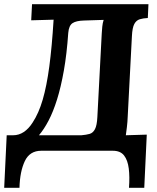

<svg xmlns="http://www.w3.org/2000/svg" viewBox="-41 -720 752 917"><path d="M589 -547 569 -164Q568 -137 565 -112.5Q562 -88 560 -74L660 -77L648 177H575Q579 125 574 85Q569 45 551.5 22.5Q534 0 498 0H156Q101 0 77.5 49.5Q54 99 52 177H-21L-9 -74H22Q49 -74 72.5 -89.5Q96 -105 115 -135Q144 -179 163 -244Q182 -309 194.5 -402.5Q207 -496 215 -626L108 -623L112 -700H668L665 -634Q643 -633 626.5 -628Q610 -623 600.5 -605.5Q591 -588 589 -547ZM145 -74H348Q371 -76 387 -80.5Q403 -85 412.5 -103Q422 -121 424 -161L445 -561Q446 -577 447.5 -593Q449 -609 454 -625L360 -622Q323 -621 305.5 -609.5Q288 -598 285 -563Q278 -462 264 -383Q250 -304 231.5 -245Q213 -186 191 -144Q169 -102 145 -74Z"/></svg>

Font: Lora
Style: Bold Italic
Weight: 700
Italic angle: -3°
Designer: Olga Karpushina, Alexei Vanyashin (Cyrillic)
Foundry: Cyreal
Version: Version 3.004